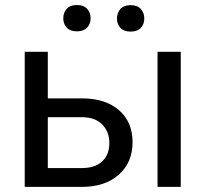

<svg xmlns="http://www.w3.org/2000/svg" viewBox="-20 -731 816 751"><path d="M167 -346.2H304.2Q394 -345.2 446.3 -299.3Q498.5 -253.4 498.5 -174.8Q498.5 -95.7 444.8 -47.9Q391.1 0 300.3 0H76.7V-528.3H167ZM167 -272.5V-73.7H301.3Q352.1 -73.7 379.9 -99.9Q407.7 -126 407.7 -171.4Q407.7 -215.3 380.6 -243.4Q353.5 -271.5 304.7 -272.5ZM687 0H596.2V-528.3H687ZM227.5 -659.7Q227.5 -681.6 241 -696.5Q254.4 -711.4 280.8 -711.4Q307.1 -711.4 320.8 -696.5Q334.5 -681.6 334.5 -659.7Q334.5 -637.7 320.8 -623Q307.1 -608.4 280.8 -608.4Q254.4 -608.4 241 -623Q227.5 -637.7 227.5 -659.7ZM437.5 -658.7Q437.5 -680.7 450.9 -695.8Q464.4 -710.9 490.7 -710.9Q517.1 -710.9 530.8 -695.8Q544.4 -680.7 544.4 -658.7Q544.4 -636.7 530.8 -622.1Q517.1 -607.4 490.7 -607.4Q464.4 -607.4 450.9 -622.1Q437.5 -636.7 437.5 -658.7Z"/></svg>

Font: SteelSelectRoboto
Style: Roboto-Regular
Weight: 400
Designer: Google
Version: Version 2.137; 2017